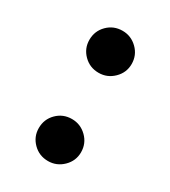

<svg xmlns="http://www.w3.org/2000/svg" viewBox="-132 -562 566 638"><g transform="rotate(30 151.0 -243.5)"><path d="M70 -412Q70 -379 93.5 -355.5Q117 -332 151 -332Q184 -332 208 -355.5Q232 -379 232 -412Q232 -446 208 -469.5Q184 -493 151 -493Q117 -493 93.5 -469.5Q70 -446 70 -412ZM71 -74Q71 -41 94.5 -17.5Q118 6 152 6Q185 6 209 -17.5Q233 -41 233 -74Q233 -108 209 -131.5Q185 -155 152 -155Q118 -155 94.5 -131.5Q71 -108 71 -74Z"/></g></svg>

Font: Custom Plus Jakarta Sans SemiBold
Style: Regular
Weight: 600
Designer: Gumpita Rahayu & FullSphere
Foundry: Tokotype & FullSphere
Version: Version 1.001;hotconv 1.0.117;makeotfexe 2.5.65602